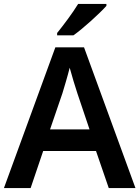

<svg xmlns="http://www.w3.org/2000/svg" viewBox="-20 -958 711 978"><path d="M522 -928V-938H378C351 -893 301 -827 271 -790V-778H354C404 -813 489 -891 522 -928ZM534 0H670L408 -717H262L0 0H136L200 -189H469ZM374 -483 436 -299H235L298 -483C305 -506 325 -572 335 -613C344 -578 365 -510 374 -483Z"/></svg>

Font: Noto Sans Gunjala Gondi Semibold
Style: Regular
Weight: 400
Designer: Ek Type
Foundry: Ek Type
Version: Version 1.004